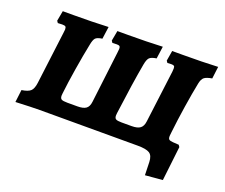

<svg xmlns="http://www.w3.org/2000/svg" viewBox="-106 -667 1121 955"><g transform="rotate(20 454.5 -189.5)"><path d="M789 -102Q788 -87 793.5 -82Q799 -77 815 -76L846 -74L853 -64L832 118L740 126L738 57Q737 23 719 11.5Q701 0 656 0H137L86 1L10 4L18 -62Q52 -67 65 -79.5Q78 -92 82 -123L117 -401Q119 -415 119 -419Q119 -431 114.5 -434.5Q110 -438 97 -438L74 -437L67 -447L77 -501H134Q234 -501 318 -505L309 -440Q282 -436 273.5 -426.5Q265 -417 260 -390Q248 -332 235 -252Q222 -172 216 -117L215 -105Q215 -90 223 -85.5Q231 -81 254 -81H307Q338 -81 352.5 -91.5Q367 -102 370 -128L403 -401L405 -421Q405 -431 401 -434.5Q397 -438 386 -438L363 -437L356 -447L366 -501H422Q522 -501 605 -505L596 -440Q569 -436 559.5 -426.5Q550 -417 545 -390Q526 -286 504 -117Q503 -112 503 -104Q503 -90 511 -85.5Q519 -81 541 -81H594Q625 -81 639.5 -92Q654 -103 657 -129L692 -405Q693 -412 693 -422Q693 -432 689 -435Q685 -438 674 -438Q662 -438 654 -437L647 -447L656 -501H712Q815 -501 898 -505L890 -441Q861 -436 849.5 -427Q838 -418 833 -394Q822 -340 810 -262.5Q798 -185 791 -121Q789 -107 789 -102Z"/></g></svg>

Font: Alegreya SC ExtraBold
Style: Italic
Weight: 800
Italic angle: -7°
Designer: Juan Pablo del Peral
Foundry: Huerta Tipografica
Version: Version 2.007; ttfautohint (v1.6)